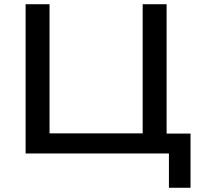

<svg xmlns="http://www.w3.org/2000/svg" viewBox="-20 -725 950 907"><path d="M778 162V0H101V-705H214V-95H654V-705H767V-94H880V162Z"/></svg>

Font: Nunito Sans 10pt SemiExpanded SemiBold
Style: Regular
Weight: 600
Width: 6
Designer: Vernon Adams
Foundry: Vernon Adams
Version: Version 3.101;gftools[0.9.27]